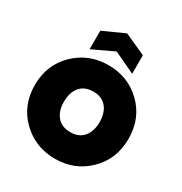

<svg xmlns="http://www.w3.org/2000/svg" viewBox="-218 -1127 1225 1293"><g transform="rotate(30 394.0 -480.5)"><path d="M395 7Q242 7 136 -96Q30 -199 30 -357Q30 -514 136 -617Q242 -720 395 -720Q548 -720 653 -617.5Q758 -515 758 -357Q758 -199 652.5 -96Q547 7 395 7ZM256 -357Q256 -285 292 -242.5Q328 -200 395 -200Q461 -200 497 -242.5Q533 -285 533 -357Q533 -430 497 -472.5Q461 -515 395 -515Q328 -515 292 -472.5Q256 -430 256 -357ZM560 -893V-749L395 -827L229 -749V-893L395 -968Z"/></g></svg>

Font: Poppins Black
Style: Regular
Weight: 900
Designer: Ninad Kale (Devanagari), Jonny Pinhorn (Latin)
Foundry: Indian Type Foundry
Version: Version 3.200;PS 1.000;hotconv 16.6.54;makeotf.lib2.5.65590